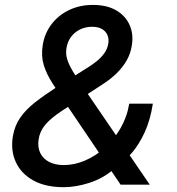

<svg xmlns="http://www.w3.org/2000/svg" viewBox="-20 -755 724 785"><path d="M240.2 10.3Q166 10.3 116.2 -17.3Q66.4 -44.9 44.7 -92.3Q22.9 -139.6 32.7 -198.2Q40 -241.2 62.7 -273.9Q85.4 -306.6 122.3 -335.7Q159.2 -364.7 209 -397L342.8 -481.4Q359.9 -492.2 376.7 -505.9Q393.6 -519.5 406.5 -537.4Q419.4 -555.2 422.9 -577.6Q427.2 -607.4 409.4 -626.5Q391.6 -645.5 356.4 -645.5Q329.6 -645.5 307.1 -634.5Q284.7 -623.5 270 -603.5Q255.4 -583.5 251.5 -556.6Q248 -533.2 255.4 -510.7Q262.7 -488.3 278.8 -461.7Q294.9 -435.1 318.8 -400.4L592.3 0H473.1L249.5 -330.6Q219.2 -376.5 194.8 -414.1Q170.4 -451.7 158.9 -489Q147.5 -526.4 154.8 -571.3Q162.6 -619.1 190.7 -656Q218.8 -692.9 262.5 -713.9Q306.2 -734.9 359.9 -734.9Q417.5 -734.9 455.6 -712.4Q493.7 -689.9 510.3 -651.9Q526.9 -613.8 518.6 -566.9Q513.7 -535.6 497.8 -507.8Q481.9 -480 457.3 -455.8Q432.6 -431.6 399.4 -410.2L234.4 -302.7Q187.5 -272 164.8 -244.6Q142.1 -217.3 137.7 -183.6Q133.3 -153.3 144.5 -129.6Q155.8 -106 180.7 -93Q205.6 -80.1 241.2 -80.1Q284.2 -80.1 327.6 -98.6Q371.1 -117.2 408.7 -151.1Q446.3 -185.1 472.9 -231Q499.5 -276.9 508.3 -331.1H605Q594.2 -263.2 571.8 -214.6Q549.3 -166 522.5 -134Q495.6 -102.1 470.7 -83L441.9 -60.5Q398.9 -24.4 344.2 -7.1Q289.6 10.3 240.2 10.3Z"/></svg>

Font: Inter 17pt Medium
Style: Italic
Weight: 500
Italic angle: -9.3988°
Version: Version 4.001;git-66647c0bb